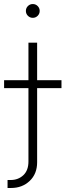

<svg xmlns="http://www.w3.org/2000/svg" viewBox="-75 -727 324 951"><path d="M65.9 -515.6H108.9V76.7Q108.9 134.3 72 169.2Q35.2 204.1 -20 204.1H-37.6V164.6H-22.5Q15.1 164.6 40.5 140.9Q65.9 117.2 65.9 72.8ZM-54.7 -290.5V-329.6H229.5V-290.5ZM87.4 -638.7Q73.2 -638.7 63.2 -648.7Q53.2 -658.7 53.2 -672.9Q53.2 -687 63.2 -697Q73.2 -707 87.4 -707Q101.6 -707 111.6 -697Q121.6 -687 121.6 -672.9Q121.6 -658.7 111.6 -648.7Q101.6 -638.7 87.4 -638.7Z"/></svg>

Font: Inter Display ExtraLight
Style: Regular
Weight: 200
Designer: Rasmus Andersson
Foundry: rsms
Version: Version 4.000;git-a52131595